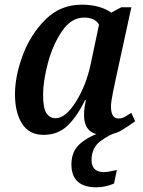

<svg xmlns="http://www.w3.org/2000/svg" viewBox="-20 -566 610 820"><path d="M166 10Q227 10 268 -29Q309 -68 343 -138H347Q343 -121 341 -107Q339 -93 339 -75Q339 10 421 10Q468 10 501 -10.5Q534 -31 557 -48L541 -84Q525 -74 513 -67Q501 -60 486 -60Q454 -60 454 -111Q454 -130 461.5 -167Q469 -204 472 -218L541 -535H498L455 -512Q407 -546 329 -546Q238 -546 174.5 -483Q111 -420 77.5 -331Q44 -242 44 -163Q44 -85 74.5 -37.5Q105 10 166 10ZM217 -61Q194 -61 179 -81.5Q164 -102 164 -161Q164 -219 184.5 -296.5Q205 -374 244.5 -432.5Q284 -491 339 -491Q385 -491 403 -461L367 -291Q348 -201 304 -131Q260 -61 217 -61ZM392 234Q429 234 467 218L479 160Q461 164 447.5 166.5Q434 169 424 169Q371 169 371 117Q371 64 411.5 35Q452 6 480 0H412Q360 15 322.5 47.5Q285 80 285 136Q285 234 392 234Z"/></svg>

Font: Noto Serif SemiCondensed Semi
Style: Italic
Weight: 600
Width: 4
Italic angle: -12°
Designer: Monotype Design Team
Foundry: Monotype Imaging Inc.
Version: Version 1.901